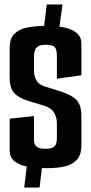

<svg xmlns="http://www.w3.org/2000/svg" viewBox="-20 -741 404 854"><path d="M190 7Q145 7 107 1Q69 -5 46 -22.5Q23 -40 23 -73V-213L131 -225V-118Q131 -100 142 -89.5Q153 -79 183 -79Q203 -79 214 -84.5Q225 -90 229 -100Q233 -110 233 -125V-192Q233 -219 220.5 -240Q208 -261 176 -271L106 -292Q62 -306 42.5 -328Q23 -350 23 -397V-527Q23 -571 45.5 -592Q68 -613 105.5 -619.5Q143 -626 188 -626Q231 -626 265.5 -619Q300 -612 321 -594.5Q342 -577 342 -546V-406L233 -391V-492Q233 -523 222.5 -532.5Q212 -542 184 -542Q156 -542 143.5 -530.5Q131 -519 131 -485V-427Q131 -404 141.5 -384.5Q152 -365 177 -357L254 -333Q300 -318 321 -295.5Q342 -273 342 -226V-95Q342 -52 321.5 -30Q301 -8 267 -0.5Q233 7 190 7ZM88 93 104 -45 172 -40 156 93ZM238 -575 172 -592 188 -721H258Z"/></svg>

Font: Smooch Sans Thin
Style: Bold
Weight: 700
Version: Version 1.010